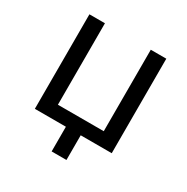

<svg xmlns="http://www.w3.org/2000/svg" viewBox="-156 -670 917 943"><g transform="rotate(30 303.0 -198.0)"><path d="M261 140H345V0H521V-536H433V-74H173V-536H85V0H261Z"/></g></svg>

Font: Noto Sans Math
Style: Regular
Weight: 400
Designer: Monotype Design Team, Delve Withrington, Jeff Kellem
Foundry: Monotype Imaging Inc., Delve Fonts LLC
Version: Version 3.000